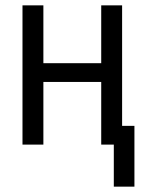

<svg xmlns="http://www.w3.org/2000/svg" viewBox="-20 -540 540 717"><path d="M405 157V0H358V-234H142V0H64V-520H142V-304H358V-520H436V-70H482V157Z"/></svg>

Font: Iosevka MaddieWtf
Style: Regular
Weight: 400
Monospace: yes
Designer: Belleve Invis
Foundry: Belleve Invis
Version: Version 31.3.0; ttfautohint (v1.8.3)